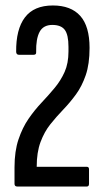

<svg xmlns="http://www.w3.org/2000/svg" viewBox="-20 -681 380 701"><path d="M43 0Q33 0 33 -10V-70Q33 -129 47.5 -172Q62 -215 84 -247Q106 -279 131.5 -306Q157 -333 179.5 -360Q202 -387 216 -418.5Q230 -450 230 -493V-510Q230 -554 216.5 -572Q203 -590 171 -590Q138 -590 124.5 -564.5Q111 -539 112 -491Q113 -481 103 -481H49Q40 -481 39 -491Q38 -574 71 -617.5Q104 -661 173 -661Q239 -661 273 -623Q307 -585 307 -506Q307 -447 293 -406.5Q279 -366 257.5 -336.5Q236 -307 211 -281Q186 -255 164 -227.5Q142 -200 128 -162.5Q114 -125 114 -72H297Q305 -72 305 -63V-10Q305 0 297 0Z"/></svg>

Font: Sofia Sans Extra Condensed Medium
Style: Regular
Weight: 500
Version: Version 4.100